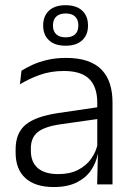

<svg xmlns="http://www.w3.org/2000/svg" viewBox="-20 -726 526 756"><path d="M423 0H362.5L365.5 -121.5L363 -131V-288.5V-321Q363 -384 331.2 -415.2Q299.5 -446.5 231.5 -446.5Q178.5 -446.5 135 -430.5Q91.5 -414.5 58.5 -394L64.5 -447.5Q82.5 -459 108 -470.8Q133.5 -482.5 166.8 -490.2Q200 -498 240 -498Q289 -498 323.8 -486Q358.5 -474 380.5 -451Q402.5 -428 412.8 -395.5Q423 -363 423 -322.5ZM191.5 10.5Q119 10.5 80.2 -24.5Q41.5 -59.5 41.5 -125V-138Q41.5 -202.5 81.2 -235.2Q121 -268 210 -281L373 -305L376 -259L217.5 -236.5Q155.5 -227.5 128.5 -205.8Q101.5 -184 101.5 -141.5V-132.5Q101.5 -87.5 129 -64Q156.5 -40.5 209.5 -40.5Q255 -40.5 287.2 -57Q319.5 -73.5 339.2 -101.2Q359 -129 365.5 -163.5L377.5 -120.5H365Q359 -86 338.8 -56Q318.5 -26 282.2 -7.8Q246 10.5 191.5 10.5ZM150 -624.5V-626Q150 -662.5 172.8 -684Q195.5 -705.5 238.5 -705.5Q281 -705.5 303.8 -684Q326.5 -662.5 326.5 -626V-624.5Q326.5 -589 303.8 -567.5Q281 -546 238.5 -546Q195.5 -546 172.8 -567.5Q150 -589 150 -624.5ZM188.5 -626V-625Q188.5 -603 201.5 -591Q214.5 -579 238.5 -579Q263 -579 275.8 -591Q288.5 -603 288.5 -625V-626Q288.5 -648.5 275.8 -660.8Q263 -673 238.5 -673Q214.5 -673 201.5 -660.8Q188.5 -648.5 188.5 -626Z"/></svg>

Font: Anek Kannada Medium Light
Style: Regular
Weight: 300
Version: Version 1.003